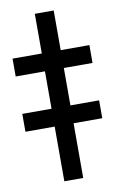

<svg xmlns="http://www.w3.org/2000/svg" viewBox="-141 -770 499 817"><g transform="rotate(-10 109.0 -362.0)"><path d="M150.9 -723.6V0H69.3V-723.6ZM-57.1 -475.1V-552.2H274.9V-475.1ZM-57.1 -236.3V-313.5H274.9V-236.3Z"/></g></svg>

Font: Inter Display Medium
Style: Regular
Weight: 500
Designer: Rasmus Andersson
Foundry: rsms
Version: Version 4.001;git-9221beed3